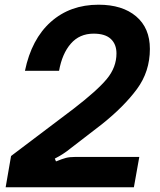

<svg xmlns="http://www.w3.org/2000/svg" viewBox="-20 -796 680 816"><path d="M4 0 27 -133 293 -334Q393 -411 434 -460.5Q475 -510 475 -569Q475 -608 451 -630.5Q427 -653 378 -653Q318 -653 281 -610.5Q244 -568 231 -495H86Q114 -630 196 -703Q278 -776 399 -776Q500 -776 558.5 -726.5Q617 -677 617 -588Q617 -492 562 -417.5Q507 -343 413 -268L278 -164Q250 -141 213 -122L218 -110Q245 -121 260.5 -125Q276 -129 299 -129H572L549 0Z"/></svg>

Font: Open Sauce Sans
Style: Bold Italic
Weight: 700
Italic angle: -10°
Designer: Alfredo Marco Pradil
Foundry: Creative Sauce Fz LLC
Version: Version 1.477